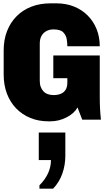

<svg xmlns="http://www.w3.org/2000/svg" viewBox="-20 -716 640 1149"><path d="M269 10Q211 10 162 -10Q113 -30 77 -67Q41 -104 21.5 -155.5Q2 -207 2 -270V-415Q2 -478 22 -529.5Q42 -581 79 -618.5Q116 -656 167.5 -676Q219 -696 282 -696H318Q375 -696 422.5 -677Q470 -658 504.5 -623.5Q539 -589 558 -542Q577 -495 577 -439H383Q383 -457 379.5 -480.5Q376 -504 359 -522Q342 -540 300 -540Q276 -540 257.5 -530Q239 -520 228.5 -501.5Q218 -483 218 -455V-232Q218 -211 224 -195.5Q230 -180 240.5 -169Q251 -158 266.5 -152.5Q282 -147 300 -147Q325 -147 343.5 -154.5Q362 -162 372.5 -178.5Q383 -195 383 -222V-248H299V-384H577V-144Q577 -98 578.5 -68Q580 -38 584 0H472L444 -73Q424 -37 378 -13.5Q332 10 282 10ZM216 413V393Q251 358 268 320Q285 282 285 242H212V77H371V216Q371 272 353 323Q335 374 298 413Z"/></svg>

Font: Chivo Mono Black
Style: Regular
Weight: 900
Designer: Hector Gatti
Foundry: Omnibus-Type
Version: Version 1.008